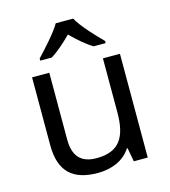

<svg xmlns="http://www.w3.org/2000/svg" viewBox="-114 -857 847 958"><g transform="rotate(-15 309.0 -378.0)"><path d="M353 -766H263C237 -721 177 -656 140 -617V-606H200C235 -628 271 -660 307 -696C343 -660 381 -627 416 -606H478V-617C440 -655 377 -721 353 -766ZM533 -536H445V-257C445 -132 406 -63 287 -63C206 -63 168 -105 168 -191V-536H79V-185C79 -49 145 10 274 10C343 10 409 -15 444 -71H448L461 0H533Z"/></g></svg>

Font: Noto Sans Cuneiform
Style: Regular
Weight: 400
Designer: Monotype Design Team
Foundry: Monotype Imaging Inc.
Version: Version 2.001